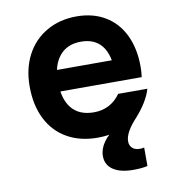

<svg xmlns="http://www.w3.org/2000/svg" viewBox="-91 -714 933 1014"><g transform="rotate(-10 375.0 -207.0)"><path d="M583.7 -371.2 535.5 -310.3Q535.5 -400.7 497.8 -448.5Q460.1 -496.3 386.7 -496.3Q311.9 -496.3 271.1 -446.7Q230.3 -397.1 230.3 -310.3Q230.3 -216.4 270.8 -166.6Q311.2 -116.9 390.7 -116.9Q435.8 -116.9 471.8 -136Q507.7 -155.1 532.5 -190.6H689Q656.8 -92.7 576.4 -37Q496 18.6 386.7 18.6Q292.8 18.6 223.2 -21.2Q153.6 -61 116.3 -135.1Q79 -209.3 79 -310.3Q79 -405.9 117.6 -478.7Q156.2 -551.5 226.2 -591.6Q296.1 -631.8 386.7 -631.8Q473.9 -631.8 539 -593.1Q604.1 -554.5 639.2 -481.9Q674.3 -409.2 674.3 -310.9Q674.3 -283.5 670.3 -256.1H204.7V-371.2ZM396 119.3Q396 81 421.5 44.8Q447 8.6 491.6 -16.9L689 -190.6Q680.4 -158.6 658.1 -121.7Q635.7 -84.9 603.7 -49.5Q572.4 -15.8 556.5 12.9Q540.7 41.5 540.7 65.6Q540.7 88.3 555 101.6Q569.3 115 594.7 115Q609 115 618.7 112.3V211.3Q589.5 218.6 543 218.6Q472.9 218.6 434.4 192.6Q396 166.6 396 119.3Z"/></g></svg>

Font: Martian Mono Custom sWd Rg
Style: Regular
Weight: 400
Width: 6
Monospace: yes
Designer: Alex Havermale
Foundry: Evil Martians
Version: Version 1.000